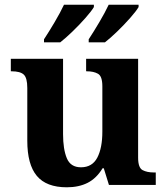

<svg xmlns="http://www.w3.org/2000/svg" viewBox="-20 -786 707 816"><path d="M264 10Q177 10 136.5 -38.5Q96 -87 96 -188V-412Q96 -455 81 -469Q66 -483 29 -483H26V-536H248V-216Q248 -152 264 -113.5Q280 -75 324 -75Q372 -75 393.5 -116Q415 -157 415 -227V-419Q415 -462 396.5 -472.5Q378 -483 349 -483H346V-536H567V-116Q567 -73 586 -63Q605 -53 634 -53H642V0H443L421 -71H416Q390 -28 352.5 -9Q315 10 264 10ZM357 -619Q378 -651 402 -691.5Q426 -732 442 -766H569V-756Q559 -739 533.5 -710Q508 -681 478.5 -652.5Q449 -624 426 -606H357ZM167 -619Q188 -651 212 -691.5Q236 -732 252 -766H379V-756Q369 -739 343.5 -710Q318 -681 288.5 -652.5Q259 -624 236 -606H167Z"/></svg>

Font: Noto Serif Myanmar
Style: Bold
Weight: 700
Designer: Ben Mitchell and the Monotype Design Team
Foundry: Monotype Imaging Inc.
Version: Version 2.106; ttfautohint (v1.8.4.7-5d5b)